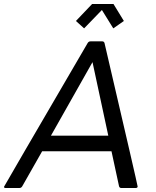

<svg xmlns="http://www.w3.org/2000/svg" viewBox="-43 -941 783 961"><path d="M499 -262 420 -630 212 -262ZM636 0H564Q556 0 553 -8L515 -184H168L68 -8Q63 0 54 0H-15Q-23 0 -23 -6Q-23 -8 396 -726Q401 -734 410 -734H469Q477 -734 480 -726Q646 -14 646 -7Q645 0 636 0ZM524 -799 467 -891 378 -799 337 -836 418 -921H525L577 -836Z"/></svg>

Font: YamahaIndonesia935. App
Style: Italic
Weight: 400
Italic angle: -10°
Designer: Dalton Maag Ltd
Foundry: Dalton Maag Ltd
Version: Version 1.002; January 01, 2024; Regular/Italic